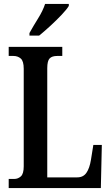

<svg xmlns="http://www.w3.org/2000/svg" viewBox="-20 -951 562 971"><path d="M24 0V-46H52Q71 -46 85.5 -59Q100 -72 100 -110V-603Q100 -642 85 -655Q70 -668 48 -668H24V-714H295V-668H269Q243 -668 231 -655.5Q219 -643 219 -606V-54H371Q401 -54 417 -77Q433 -100 440 -143L452 -218H495L490 0ZM129 -784Q149 -820 173 -858.5Q197 -897 208 -931H328V-921Q318 -904 292 -876.5Q266 -849 235 -820.5Q204 -792 178 -771H129Z"/></svg>

Font: Noto Serif Ethiopic ExtraCondensed SemiBold
Style: Regular
Weight: 600
Width: 2
Designer: Monotype Design Team
Foundry: Monotype Imaging Inc.
Version: Version 2.102; ttfautohint (v1.8.4.7-5d5b)